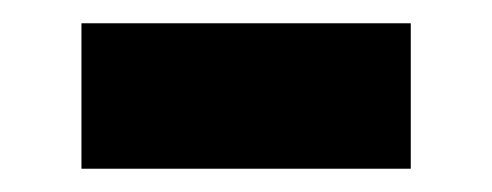

<svg xmlns="http://www.w3.org/2000/svg" viewBox="-20 -372 423 165"><path d="M50 -227H333V-352H50Z"/></svg>

Font: Noto Sans KR Black
Style: Regular
Weight: 900
Designer: Ryoko NISHIZUKA 西塚涼子 (kana, bopomofo & ideographs); Paul D. Hunt (Latin, Greek & Cyrillic); Sandoll Communications 산돌커뮤니
Foundry: Adobe
Version: Version 2.004;hotconv 1.0.118;makeotfexe 2.5.65603